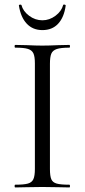

<svg xmlns="http://www.w3.org/2000/svg" viewBox="-20 -822 372 842"><path d="M284 -12Q287 -12 287 -6Q287 0 284 0Q254 0 236 -1L165 -2L96 -1Q78 0 47 0Q44 0 44 -6Q44 -12 47 -12Q85 -12 102.5 -17Q120 -22 126.5 -36.5Q133 -51 133 -81V-544Q133 -574 126.5 -588Q120 -602 102.5 -607.5Q85 -613 47 -613Q44 -613 44 -619Q44 -625 47 -625L96 -624Q138 -622 165 -622Q195 -622 237 -624L284 -625Q287 -625 287 -619Q287 -613 284 -613Q247 -613 229 -607Q211 -601 205 -586.5Q199 -572 199 -542V-81Q199 -50 205 -36Q211 -22 228.5 -17Q246 -12 284 -12ZM63 -797Q62 -801 67.5 -801.5Q73 -802 74 -800Q81 -773 107.5 -753Q134 -733 166 -733Q197 -733 223.5 -753Q250 -773 257 -800Q257 -802 261 -802Q264 -802 266.5 -800.5Q269 -799 268 -797Q261 -746 235 -718Q209 -690 166 -690Q124 -690 97.5 -718Q71 -746 63 -797Z"/></svg>

Font: Cormorant SC
Style: Regular
Weight: 400
Designer: Christian Thalmann (Catharsis Fonts)
Foundry: Catharsis Fonts
Version: Version 4.000